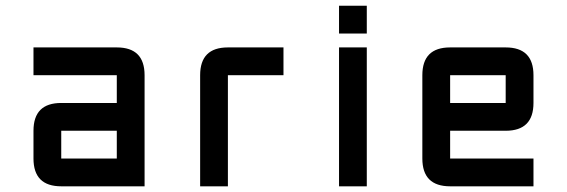

<svg xmlns="http://www.w3.org/2000/svg" viewBox="-20 -655 1993 675"><path d="M488.3 0H195.3Q97.7 0 97.7 -97.7V-195.3Q97.7 -293 195.3 -293H390.6V-390.6H97.7V-488.3H390.6Q488.3 -488.3 488.3 -390.6ZM195.3 -97.7H390.6V-195.3H195.3Z M781.2 -488.3H976.6V-390.6H781.2V0H683.6V-390.6Q683.6 -488.3 781.2 -488.3Z M1171.9 -488.3H1269.5V0H1171.9ZM1171.9 -537.1V-634.8H1269.5V-537.1Z M1562.5 -488.3H1757.8Q1855.5 -488.3 1855.5 -390.6V-293Q1855.5 -195.3 1757.8 -195.3H1562.5V-97.7H1855.5V0H1562.5Q1464.8 0 1464.8 -97.7V-390.6Q1464.8 -488.3 1562.5 -488.3ZM1757.8 -390.6H1562.5V-293H1757.8Z"/></svg>

Font: BabelStone Zanabazar
Style: Regular
Weight: 400
Designer: Andrew West
Foundry: Andrew West
Version: Version 10.002;August 6, 2021